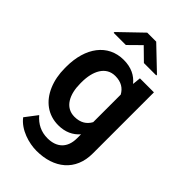

<svg xmlns="http://www.w3.org/2000/svg" viewBox="-284 -839 1136 1136"><g transform="rotate(45 284.5 -271.0)"><path d="M37.1 -257.8C37.1 -206.5 45.9 -161.1 63 -120.6C97.2 -40 162.1 9.8 248.5 9.8C306.6 9.8 350.1 -11.2 381.8 -47.9V-14.6C381.8 65.4 335.4 109.4 257.8 109.4C205.6 109.4 161.6 88.4 126.5 46.9L68.4 123C113.3 182.6 201.2 208 264.2 208C410.6 208 511.2 127.4 511.2 -16.1V-528.3H394L388.7 -476.1C357.4 -515.1 312.5 -538.1 249.5 -538.1C117.7 -538.1 37.1 -429.2 37.1 -268.1ZM166 -268.1C166 -361.3 202.6 -435.5 281.7 -435.5C331.1 -435.5 362.8 -414.6 381.8 -379.9V-149.4C362.8 -114.7 331.1 -93.3 280.8 -93.3C201.7 -93.3 166 -167 166 -257.8ZM233.4 -750 93.8 -615.7V-608.9H195.8L271 -683.1L346.7 -608.9H450.2V-614.7L308.6 -750Z"/></g></svg>

Font: Vazirmatn SemiBold
Style: Regular
Weight: 600
Designer: Saber Rastikerdar
Foundry: Saber Rastikerdar
Version: Version 33.003